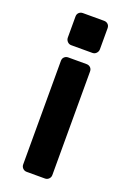

<svg xmlns="http://www.w3.org/2000/svg" viewBox="-138 -567 535 798"><g transform="rotate(20 130.0 -168.0)"><path d="M171 -324Q181 -324 188 -317.5Q195 -311 195 -300V158Q195 168 188 175Q181 182 171 182H90Q80 182 73 175Q66 168 66 158V-300Q66 -311 73 -317.5Q80 -324 90 -324ZM178 -518Q188 -518 195 -511.5Q202 -505 202 -494V-401Q202 -391 195 -383.5Q188 -376 178 -376H84Q74 -376 67 -383.5Q60 -391 60 -401V-494Q60 -505 67 -511.5Q74 -518 84 -518Z"/></g></svg>

Font: Rubik Light Medium
Style: Regular
Weight: 500
Version: Version 2.104